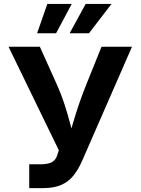

<svg xmlns="http://www.w3.org/2000/svg" viewBox="-20 -968 724 988"><path d="M130.4 0V-122.6H189Q226.1 -122.6 246.1 -133.1Q266.1 -143.6 273.9 -167.5L282.7 -194.8L23.9 -727.5H185.1L269 -541Q295.9 -481 313.2 -427.2Q330.6 -373.5 342.8 -325.4Q355 -277.3 365.7 -234.9H325.7Q343.3 -293.5 366.7 -371.1Q390.1 -448.7 427.2 -541L502.4 -727.5H659.2L401.4 -137.7Q381.8 -93.8 356.4 -62.7Q331.1 -31.7 293.7 -15.9Q256.3 0 202.1 0ZM268.6 -796.9H170.9L223.6 -947.8H349.1ZM438 -796.9H338.4L420.9 -947.8H553.7Z"/></svg>

Font: Inter
Style: 650
Weight: 650
Designer: Rasmus Andersson
Foundry: rsms
Version: Version 4.001;git-66647c0bb